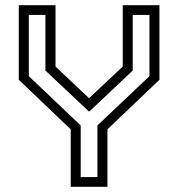

<svg xmlns="http://www.w3.org/2000/svg" viewBox="-20 -720 687 740"><path d="M252.5 0V-221.5L52.5 -412.5V-700H194V-463.5L328 -337H318.5L453 -463.5V-700H594.5V-412.5L394 -221.5V0ZM291 -37.5H355.5V-236.5L556 -426.5V-662.5H491.5V-448L324.5 -290.5H322.5L155 -448V-662.5H91V-426.5L291 -236.5Z"/></svg>

Font: Tourney Thin
Style: Regular
Weight: 400
Version: Version 1.015